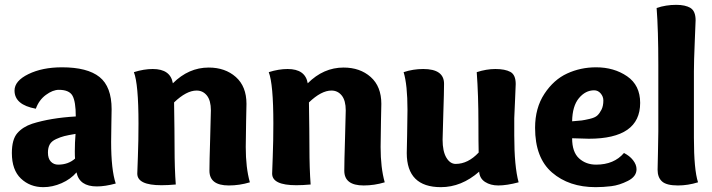

<svg xmlns="http://www.w3.org/2000/svg" viewBox="-20 -763 2942 793"><path d="M128 -314Q40 -330 40 -389Q40 -429 97.5 -457Q155 -485 236 -485Q341 -485 391 -445Q441 -405 441 -312Q441 -304 440 -253Q439 -202 439 -177Q439 -62 458 -5Q414 7 380 7Q308 7 296 -51Q272 -23 234.5 -6.5Q197 10 159 10Q104 10 66.5 -25.5Q29 -61 29 -131Q29 -187 51.5 -213Q74 -239 113 -252Q189 -276 293 -282Q293 -343 279.5 -367.5Q266 -392 223 -392Q198 -392 169.5 -371Q141 -350 128 -314ZM292 -210Q262 -205 246 -201Q230 -197 211.5 -188.5Q193 -180 185.5 -166.5Q178 -153 178 -133Q178 -108 190 -95.5Q202 -83 220 -83Q262 -83 290 -108Q289 -117 289 -138Q289 -174 292 -210Z M533 -465Q574 -478 611 -478Q684 -478 694 -419Q759 -484 842 -484Q910 -484 954 -445Q998 -406 998 -334Q998 -332 996.5 -262Q995 -192 995 -156Q995 -70 1012 -10Q969 3 925 3Q845 3 845 -58Q845 -94 848 -190.5Q851 -287 851 -307Q851 -348 834.5 -368.5Q818 -389 792 -389Q750 -389 699 -340Q701 -212 701 -155Q701 -67 706 -1Q673 2 647 2Q547 2 547 -46Q547 -50 549.5 -116Q552 -182 552 -253Q552 -416 533 -465Z M1090 -465Q1131 -478 1168 -478Q1241 -478 1251 -419Q1316 -484 1399 -484Q1467 -484 1511 -445Q1555 -406 1555 -334Q1555 -332 1553.5 -262Q1552 -192 1552 -156Q1552 -70 1569 -10Q1526 3 1482 3Q1402 3 1402 -58Q1402 -94 1405 -190.5Q1408 -287 1408 -307Q1408 -348 1391.5 -368.5Q1375 -389 1349 -389Q1307 -389 1256 -340Q1258 -212 1258 -155Q1258 -67 1263 -1Q1230 2 1204 2Q1104 2 1104 -46Q1104 -50 1106.5 -116Q1109 -182 1109 -253Q1109 -416 1090 -465Z M2122 -10Q2073 3 2038 3Q2006 3 1983.5 -11.5Q1961 -26 1959 -54Q1886 10 1801 10Q1660 10 1660 -131Q1660 -134 1661.5 -204Q1663 -274 1663 -309Q1663 -413 1647 -465Q1686 -478 1728 -478Q1814 -478 1814 -417Q1814 -384 1811 -294Q1808 -204 1808 -186Q1808 -138 1823.5 -112Q1839 -86 1862 -86Q1913 -86 1957 -133Q1956 -172 1956 -254Q1956 -370 1949 -465Q1989 -478 2026 -478Q2066 -478 2088 -466Q2110 -454 2110 -416Q2110 -406 2107.5 -355Q2105 -304 2104 -275V-203Q2104 -76 2122 -10Z M2442 -485Q2516 -485 2570 -448Q2624 -411 2624 -338Q2624 -190 2412 -190Q2393 -190 2343 -192Q2343 -135 2371.5 -109Q2400 -83 2442 -83Q2516 -83 2557 -131Q2580 -120 2594.5 -101.5Q2609 -83 2609 -64Q2609 -34 2573.5 -16Q2538 2 2504.5 6Q2471 10 2440 10Q2330 10 2260 -50.5Q2190 -111 2190 -235Q2190 -317 2228.5 -375.5Q2267 -434 2322.5 -459.5Q2378 -485 2442 -485ZM2434 -390Q2398 -390 2371 -357.5Q2344 -325 2343 -262Q2371 -264 2382.5 -265.5Q2394 -267 2415.5 -272Q2437 -277 2446.5 -285.5Q2456 -294 2464 -309.5Q2472 -325 2472 -348Q2472 -364 2461 -377Q2450 -390 2434 -390Z M2773 -743Q2811 -743 2832 -730Q2853 -717 2853 -679Q2853 -673 2849.5 -591Q2846 -509 2846 -468V-194Q2846 -62 2863 -10Q2821 3 2780 3Q2733 3 2714.5 -13.5Q2696 -30 2696 -62Q2696 -78 2697.5 -132Q2699 -186 2699 -220V-496Q2699 -639 2692 -730Q2730 -743 2773 -743Z"/></svg>

Font: Overlock
Style: Black
Weight: 900
Designer: Dario Muhafara
Foundry: Dario Manuel Muhafara
Version: Version 1.001